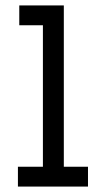

<svg xmlns="http://www.w3.org/2000/svg" viewBox="-20 -687 390 707"><path d="M46 0V-73H138V-594H51V-667H215V-73H304V0Z"/></svg>

Font: Inconsolata ExtraCondensed SemiBold
Style: Regular
Weight: 600
Width: 2
Monospace: yes
Designer: Raph Levien, Cyreal, Brenton Simpson
Foundry: Raph Levien, Cyreal, Google
Version: Version 3.001; ttfautohint (v1.8.2.53-6de2)